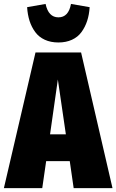

<svg xmlns="http://www.w3.org/2000/svg" viewBox="-40 -965 597 985"><path d="M259.8 -747.1Q220.2 -747.1 189.9 -761Q159.7 -774.9 140.9 -800.3Q122.1 -825.7 111.8 -857.4Q101.6 -889.2 99.1 -928.2L193.8 -944.8Q208.5 -876 259.8 -876Q311.5 -876 324.2 -944.8L419.9 -928.2Q417.5 -889.2 407 -857.4Q396.5 -825.7 377.9 -800.3Q359.4 -774.9 329.1 -761Q298.8 -747.1 259.8 -747.1ZM337.9 0 317.9 -138.2H196.8L176.8 0H-20L142.1 -695.8H376L537.1 0ZM216.8 -275.9H297.9L256.8 -557.1Z"/></svg>

Font: Fira Sans Compressed Heavy
Style: Regular
Weight: 900
Width: 1
Designer: Carrois Corporate & Edenspiekermann AG
Foundry: Carrois Corporate GbR & Edenspiekermann AG
Version: Version 4.203;PS 004.203;hotconv 1.0.88;makeotf.lib2.5.64775